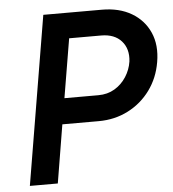

<svg xmlns="http://www.w3.org/2000/svg" viewBox="-51 -747 716 794"><g transform="rotate(-5 307.0 -350.0)"><path d="M41 0 158 -700H401Q473 -700 524 -670Q575 -640 598.5 -587Q622 -534 610 -464Q599 -399 562.5 -349Q526 -299 470.5 -270.5Q415 -242 348 -242H197L157 0ZM215 -349H356Q394 -349 423.5 -366.5Q453 -384 472 -413.5Q491 -443 496 -477Q502 -529 473 -561.5Q444 -594 389 -594H256Z"/></g></svg>

Font: Figtree SemiBold
Style: Italic
Weight: 600
Italic angle: -9.5°
Foundry: Erik Kennedy
Version: Version 2.001;gftools[0.9.30]